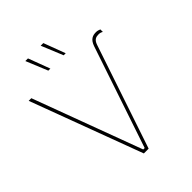

<svg xmlns="http://www.w3.org/2000/svg" viewBox="-245 -1006 1133 1133"><g transform="rotate(-45 321.0 -440.0)"><path d="M373 -744 322 -880H300L356 -744ZM245 -744 194 -880H172L228 -744ZM307 -19H295L42 -700H20L281 0H321L539 -648C550 -681 568 -686 589 -686C601 -686 609 -683 617 -678V-699C607 -703 599 -706 587 -706C560 -706 536 -698 521 -655Z"/></g></svg>

Font: Fixel Display Thin
Style: Regular
Weight: 100
Designer: AlfaBravo + MacPaw
Foundry: Kyrylo Tkachov, Marchela Mozhyna, Serhii Makarenko, Maria Weinstein, Zakhar Kryvoshyya
Version: Version 1.211